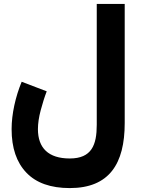

<svg xmlns="http://www.w3.org/2000/svg" viewBox="-20 -707 714 969"><path d="M609.4 -687H468.3V-77.1C468.3 24.4 442.9 92.8 332 92.8C224.6 92.8 171.4 40 171.4 -55.2C171.4 -84 176.3 -116.2 185.5 -150.9C194.8 -185.5 204.6 -217.3 215.8 -246.1L89.4 -294.4C58.1 -218.8 38.6 -131.8 38.6 -55.2C38.6 39.6 63.5 112.8 113.3 164.6C162.6 216.3 235.8 242.2 332 242.2C531.2 242.2 609.4 120.1 609.4 -85.9Z"/></svg>

Font: Vazirmatn Black
Style: Regular
Weight: 900
Designer: Saber Rastikerdar
Foundry: Saber Rastikerdar
Version: Version 33.003